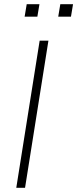

<svg xmlns="http://www.w3.org/2000/svg" viewBox="-20 -900 370 920"><path d="M58 0 170 -705H212L100 0ZM259 -820 269 -880H330L320 -820ZM98 -820 108 -880H169L159 -820Z"/></svg>

Font: Nunito Sans ExtraLight
Style: Italic
Weight: 200
Italic angle: -9°
Designer: Vernon Adams
Foundry: Vernon Adams
Version: Version 3.006; ttfautohint (v1.8.3)